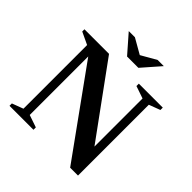

<svg xmlns="http://www.w3.org/2000/svg" viewBox="-223 -1026 1201 1201"><g transform="rotate(45 377.0 -426.0)"><path d="M113 -49V-612L31.5 -650.5V-670H249L594.5 -195.5V-621L512.5 -649V-670H724.5V-649L650 -621V5.5H580.5L168.5 -566.5V-49L250.5 -21V0H38.5V-21ZM545.5 -858 440.5 -738H340.5L235.5 -858H290L390.5 -800.5L491 -858Z"/></g></svg>

Font: Newsreader Text SemiBold
Style: Regular
Weight: 600
Designer: Hugues Gentile
Foundry: Production Type
Version: Version 1.001